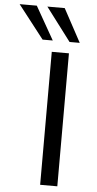

<svg xmlns="http://www.w3.org/2000/svg" viewBox="-147 -978 511 1014"><g transform="rotate(5 108.5 -470.5)"><path d="M106 0V-705H197V0ZM195 -765 62 -941H154L249 -765ZM52 -765 -85 -941H6L106 -765Z"/></g></svg>

Font: Nunito Sans 10pt SemiExpanded
Style: Regular
Weight: 400
Width: 6
Designer: Vernon Adams
Foundry: Vernon Adams
Version: Version 3.101;gftools[0.9.27]